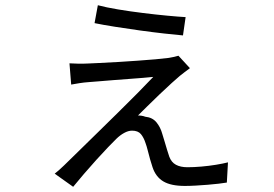

<svg xmlns="http://www.w3.org/2000/svg" viewBox="-20 -657 1040 728"><path d="M351 -637.2Q382 -628.9 427.6 -621.3Q473.2 -613.7 522.7 -607.6Q572.3 -601.5 615.2 -597.5Q658.1 -593.5 683.8 -592.1L673.8 -522.7Q646 -525.1 602.8 -529.9Q559.6 -534.7 510.6 -541.5Q461.7 -548.3 416.1 -555.5Q370.5 -562.7 338.5 -569.3ZM700.1 -398.5Q690.4 -391.5 679.8 -383.3Q669.2 -375.1 661.9 -369.3Q652.4 -361.2 631.2 -342.3Q610.1 -323.3 585.3 -299.5Q560.5 -275.7 538.3 -253.8Q516.2 -232 503.2 -219.1Q508.8 -219.3 516.3 -218.2Q523.9 -217.2 530.9 -214.4Q557.9 -211.7 573.2 -193.2Q588.5 -174.6 595.4 -149.1Q599.4 -137.2 603.9 -121.1Q608.4 -104.9 613.4 -89.3Q618.5 -73.7 621.8 -63.1Q629.7 -41.6 647.1 -32.3Q664.4 -22.9 690.8 -22.9Q714.9 -22.9 743.6 -25.4Q772.3 -27.9 799.1 -32.3Q825.9 -36.7 844.4 -41.4L840.1 35.2Q828.1 37.2 809.1 39.5Q790 41.8 767.3 43.6Q744.6 45.4 722.1 46.7Q699.6 48 681 48Q628.2 48 599.5 30.9Q570.7 13.9 558.5 -22.6Q554.1 -35.2 549.2 -52.7Q544.3 -70.2 540.1 -86.9Q535.9 -103.7 532.2 -113.3Q525.2 -135.5 514.2 -148.6Q503.2 -161.6 480.7 -161.6Q466.4 -161.6 450.7 -152.9Q435 -144.3 421 -130.5Q410.1 -119.9 389.8 -98.8Q369.5 -77.7 345.4 -51Q321.2 -24.3 298.1 2.7Q274.9 29.6 257.4 51.3L187.4 1.5Q196.1 -5.4 203.8 -12.1Q211.4 -18.7 223.1 -30Q246 -52.5 279.8 -85.4Q313.5 -118.2 351.7 -155.8Q390 -193.3 429.1 -231.8Q468.2 -270.3 502.4 -304.8Q536.6 -339.3 561.1 -365.4Q546.9 -363.7 522.4 -361.8Q497.9 -359.9 469.1 -357.7Q440.2 -355.5 411.1 -353.3Q382 -351 357.5 -348.9Q333.1 -346.8 318.3 -345.8Q298.2 -344.4 280.7 -341.6Q263.3 -338.9 249.9 -336.3L243.4 -416.9Q257 -415.9 276.2 -415.6Q295.4 -415.2 313.7 -416.2Q327.6 -416.8 357 -418.2Q386.4 -419.6 423.9 -421.8Q461.3 -424 499.5 -426.7Q537.8 -429.3 569.8 -432.2Q601.9 -435.1 619.9 -437.5Q629.7 -439.1 640.3 -441.4Q650.9 -443.7 656.6 -445.7Z"/></svg>

Font: Shanggu Sans SC VF
Style: Regular
Weight: 250
Designer: GuiWonder
Version: Version 1.021